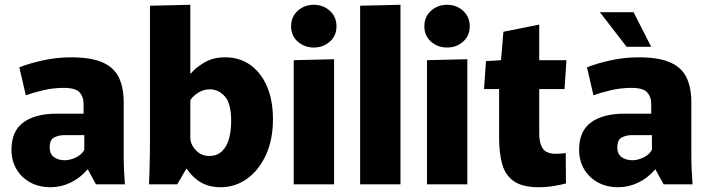

<svg xmlns="http://www.w3.org/2000/svg" viewBox="-20 -772 2971 804"><path d="M192 12Q143 12 106 -8.5Q69 -29 48.5 -64.5Q28 -100 28 -145Q28 -223 78 -259.5Q128 -296 218 -296H330V-338Q330 -367 313 -385.5Q296 -404 247 -404Q203 -404 160.5 -394Q118 -384 88 -373L61 -490Q97 -505 156.5 -518.5Q216 -532 277 -532Q363 -532 411 -510Q459 -488 478.5 -446Q498 -404 498 -343V-122Q498 -90 499.5 -56.5Q501 -23 503 0H382L348 -62H346Q315 -26 275 -7Q235 12 192 12ZM252 -101Q274 -101 298.5 -113Q323 -125 333 -145V-206H247Q226 -206 207 -196.5Q188 -187 188 -154Q188 -128 205.5 -114.5Q223 -101 252 -101Z M904 12Q857 12 822.5 -7.5Q788 -27 762 -65H760L722 0H604Q605 -21 606 -55.5Q607 -90 607.5 -124Q608 -158 608 -178V-748L777 -752V-464H779Q797 -487 834.5 -509.5Q872 -532 922 -532Q984 -532 1029 -499.5Q1074 -467 1098.5 -409Q1123 -351 1123 -273Q1123 -187 1093.5 -123Q1064 -59 1014.5 -23.5Q965 12 904 12ZM856 -119Q890 -119 910.5 -139.5Q931 -160 939.5 -193Q948 -226 948 -264Q948 -340 921 -369Q894 -398 859 -398Q833 -398 811 -384.5Q789 -371 777 -353V-189Q780 -163 802 -141Q824 -119 856 -119Z M1294 -573Q1255 -573 1227 -597.5Q1199 -622 1199 -662Q1199 -702 1227 -727Q1255 -752 1294 -752Q1333 -752 1361 -727Q1389 -702 1389 -662Q1389 -622 1361 -597.5Q1333 -573 1294 -573ZM1210 -520 1379 -524V0H1210Z M1488 -748 1657 -752V0H1488Z M1852 -573Q1813 -573 1785 -597.5Q1757 -622 1757 -662Q1757 -702 1785 -727Q1813 -752 1852 -752Q1891 -752 1919 -727Q1947 -702 1947 -662Q1947 -622 1919 -597.5Q1891 -573 1852 -573ZM1768 -520 1937 -524V0H1768Z M2236 12Q2168 12 2132 -13Q2096 -38 2083 -84.5Q2070 -131 2070 -196V-399H2007L2015 -516L2078 -520L2088 -639L2238 -669V-520H2352L2344 -399H2238V-211Q2238 -172 2253 -150Q2268 -128 2308 -128Q2330 -128 2349 -131L2350 -4Q2334 1 2300.5 6.5Q2267 12 2236 12Z M2569 12Q2520 12 2483 -8.5Q2446 -29 2425.5 -64.5Q2405 -100 2405 -145Q2405 -223 2455 -259.5Q2505 -296 2595 -296H2707V-338Q2707 -367 2690 -385.5Q2673 -404 2624 -404Q2580 -404 2537.5 -394Q2495 -384 2465 -373L2438 -490Q2474 -505 2533.5 -518.5Q2593 -532 2654 -532Q2740 -532 2788 -510Q2836 -488 2855.5 -446Q2875 -404 2875 -343V-122Q2875 -90 2876.5 -56.5Q2878 -23 2880 0H2759L2725 -62H2723Q2692 -26 2652 -7Q2612 12 2569 12ZM2629 -101Q2651 -101 2675.5 -113Q2700 -125 2710 -145V-206H2624Q2603 -206 2584 -196.5Q2565 -187 2565 -154Q2565 -128 2582.5 -114.5Q2600 -101 2629 -101ZM2604 -576 2492 -721H2633L2707 -576Z"/></svg>

Font: Murecho
Style: Bold
Weight: 700
Designer: Neil Summerour
Foundry: Positype
Version: Version 1.010; ttfautohint (v1.8.3)